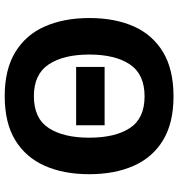

<svg xmlns="http://www.w3.org/2000/svg" viewBox="10 -776 775 836"><g transform="rotate(90 398.0 -357.5)"><path d="M738 -358Q738 -247 701.5 -164.5Q665 -82 590 -36Q515 10 398 10Q282 10 206.5 -36Q131 -82 94.5 -165Q58 -248 58 -359Q58 -470 94.5 -552Q131 -634 206.5 -679.5Q282 -725 399 -725Q515 -725 590 -679.5Q665 -634 701.5 -551.5Q738 -469 738 -358ZM217 -358Q217 -246 260 -181.5Q303 -117 398 -117Q495 -117 537 -181.5Q579 -246 579 -358Q579 -471 537 -535Q495 -599 399 -599Q303 -599 260 -535Q217 -471 217 -358ZM271 -301V-425H525V-301Z"/></g></svg>

Font: RS Noto Sans
Style: Bold
Weight: 700
Designer: Monotype Design Team
Foundry: Monotype Imaging Inc.
Version: Version 3.10